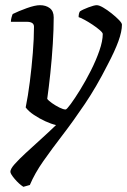

<svg xmlns="http://www.w3.org/2000/svg" viewBox="-20 -520 490 740"><path d="M70 200Q53 189 36.5 169.5Q20 150 20 142Q20 131 36.5 112.5Q53 94 79.5 69.5Q106 45 136.5 17.5Q167 -10 196 -38Q178 -42 155 -52.5Q132 -63 111 -77Q90 -91 79 -106Q88 -150 95 -205Q102 -260 106.5 -316Q111 -372 111 -417Q111 -436 83 -436H22Q22 -444 24.5 -453Q27 -462 29 -466Q51 -477 83 -488.5Q115 -500 134 -500Q157 -500 172 -488.5Q187 -477 187 -453Q187 -408 183.5 -351Q180 -294 174 -237.5Q168 -181 162 -139Q167 -132 180.5 -122.5Q194 -113 209 -105.5Q224 -98 233 -98Q237 -98 252.5 -119Q268 -140 289 -174Q310 -208 330 -247.5Q350 -287 363 -324.5Q376 -362 376 -389Q376 -394 364.5 -404Q353 -414 336.5 -425Q320 -436 305 -444Q290 -452 283 -454Q283 -468 288 -476Q298 -483 320.5 -491.5Q343 -500 353 -500Q362 -500 377.5 -491Q393 -482 410 -468.5Q427 -455 438.5 -443Q450 -431 450 -425Q450 -399 436.5 -361.5Q423 -324 394 -269Q352 -186 307.5 -120Q263 -54 221.5 0Q180 54 147 101Q114 148 95 193Z"/></svg>

Font: Texturina 72pt 72pt Regular
Style: Italic
Weight: 400
Italic angle: -11°
Designer: Guillermo Torres Carreño
Foundry: Omnibus-Type
Version: Version 1.002; ttfautohint (v1.8.3)